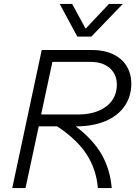

<svg xmlns="http://www.w3.org/2000/svg" viewBox="-20 -951 690 971"><path d="M191 -698H449Q507 -698 551.5 -677Q596 -656 620 -617.5Q644 -579 644 -528Q644 -463 610 -414Q576 -365 513 -338.5Q450 -312 365 -312H363Q451 -245 494 -170Q537 -95 545 0H475Q467 -95 418 -170.5Q369 -246 269 -312H176L109 0H42ZM376 -372Q435 -372 479.5 -391Q524 -410 547.5 -444Q571 -478 571 -524Q571 -558 554.5 -584Q538 -610 508.5 -624Q479 -638 439 -638H245L188 -372ZM345 -931 413 -806 531 -931H601L442 -766H371L282 -931Z"/></svg>

Font: Azeret Mono Light
Style: Italic
Weight: 300
Italic angle: -12°
Designer: Martin Vácha
Foundry: Displaay
Version: Version 1.000; Glyphs 3.0.3, build 3074